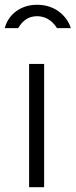

<svg xmlns="http://www.w3.org/2000/svg" viewBox="-31 -785 317 805"><path d="M266 -667C253 -711 206 -765 125 -765C47 -765 1 -716 -11 -667H45C56 -684 76 -717 125 -717C169 -717 195 -688 208 -667ZM154 -517H91V0H154Z"/></svg>

Font: United Sans ExtraLight
Style: Regular
Weight: 200
Designer: Pablo Impallari, Rodrigo Fuenzalida (Modified by Dan O. Williams)
Version: Version 1.000;PS 001.000;hotconv 1.0.88;makeotf.lib2.5.64775